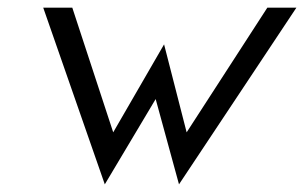

<svg xmlns="http://www.w3.org/2000/svg" viewBox="-20 -471 795 502"><path d="M93 -451 254 11 387 -212 448 11 755 -451H679L468 -125L409 -355L276 -125L169 -451Z"/></svg>

Font: Charger Sport
Style: DfNrwObl
Weight: 400
Designer: Jasper
Foundry: Cannot Into Space Fonts
Version: Version 1.1